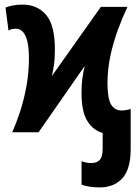

<svg xmlns="http://www.w3.org/2000/svg" viewBox="-20 -576 603 836"><path d="M413 240Q369 240 335 228V126Q356 134 378 134Q401 134 414 120.5Q427 107 427 71V3Q385 -9 360 -49.5Q335 -90 335 -171Q335 -209 339 -237Q343 -265 349 -289L148 0H33Q50 -37 67 -88.5Q84 -140 95 -200Q106 -260 106 -324Q106 -388 91 -419.5Q76 -451 50 -451Q39 -451 31.5 -449Q24 -447 17 -443L4 -543Q15 -548 34.5 -552Q54 -556 78 -556Q142 -556 180.5 -511.5Q219 -467 219 -361Q219 -321 215 -294Q211 -267 206 -245L419 -546H535Q514 -502 494 -448Q474 -394 461 -334.5Q448 -275 448 -213Q448 -148 463.5 -121.5Q479 -95 509 -95Q521 -95 531.5 -97Q542 -99 549 -102V73Q549 160 513 200Q477 240 413 240Z"/></svg>

Font: Noto Sans Mono SemiCondensed
Style: Bold
Weight: 700
Width: 4
Designer: Monotype Design Team
Foundry: Monotype Imaging Inc.
Version: Version 2.014